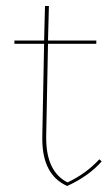

<svg xmlns="http://www.w3.org/2000/svg" viewBox="-20 -605 373 640"><path d="M28 -459V-470H127L130 -585H143L140 -470H301V-459H140L134 -151Q134 -148 134 -145Q134 -33 205 3Q267 -26 311 -74L319 -67Q276 -18 204 15Q121 -22 121 -142Q121 -147 121 -151L127 -459Z"/></svg>

Font: Almendra Display
Style: Regular
Weight: 400
Designer: Ana Sanfelippo
Foundry: Ana Sanfelippo
Version: Version 1.004